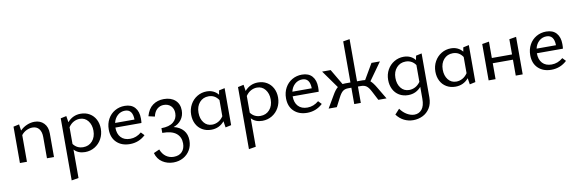

<svg xmlns="http://www.w3.org/2000/svg" viewBox="-63 -1277 6395 2126"><g transform="rotate(-10 3134.5 -214.0)"><path d="M457 -266V0H378V-239Q378 -297 352 -330Q326 -363 278 -363Q245 -363 211 -347Q177 -331 153 -300V0H74V-409L139 -423L149 -352Q183 -386 225.5 -404Q268 -422 311 -422Q376 -422 416.5 -380Q457 -338 457 -266Z M1022 -219Q1022 -156 993.5 -104.5Q965 -53 916 -23.5Q867 6 807 6Q729 6 684 -44V276L605 289V-409L670 -423L681 -352Q741 -421 830 -421Q887 -421 930.5 -395Q974 -369 998 -323Q1022 -277 1022 -219ZM938 -212Q938 -278 903 -322.5Q868 -367 810 -367Q775 -367 742 -349.5Q709 -332 684 -295V-107Q725 -51 796 -51Q859 -51 898.5 -95.5Q938 -140 938 -212Z M1486 -64Q1412 5 1311 5Q1219 5 1163 -48.5Q1107 -102 1107 -195Q1107 -260 1135.5 -312Q1164 -364 1214 -393Q1264 -422 1325 -422Q1400 -422 1439.5 -377Q1479 -332 1479 -254Q1479 -219 1476 -203H1183Q1183 -132 1220 -92Q1257 -52 1324 -52Q1393 -52 1451 -101ZM1189 -254H1407Q1405 -369 1320 -369Q1272 -369 1236.5 -337.5Q1201 -306 1189 -254Z M1966 80Q1966 140 1938 187.5Q1910 235 1861 262Q1812 289 1751 289Q1682 289 1627.5 253.5Q1573 218 1554 149L1619 120Q1640 174 1678 201Q1716 228 1764 228Q1825 228 1858 193Q1891 158 1891 99Q1891 27 1840.5 -14Q1790 -55 1684 -55V-108Q1772 -108 1818 -145.5Q1864 -183 1864 -245Q1864 -296 1833.5 -326.5Q1803 -357 1753 -357Q1711 -357 1679 -329.5Q1647 -302 1635 -247L1565 -263Q1588 -345 1640.5 -383Q1693 -421 1765 -421Q1845 -421 1892.5 -378.5Q1940 -336 1940 -263Q1940 -203 1907 -159Q1874 -115 1819 -97Q1889 -80 1927.5 -35Q1966 10 1966 80Z M2450 -423V-7L2385 7L2374 -64Q2316 5 2226 5Q2169 5 2125 -21Q2081 -47 2057.5 -93Q2034 -139 2034 -197Q2034 -260 2062.5 -311.5Q2091 -363 2140 -392.5Q2189 -422 2248 -422Q2288 -422 2321 -406.5Q2354 -391 2377 -362L2385 -409ZM2371 -121V-303Q2330 -365 2259 -365Q2196 -365 2157 -320.5Q2118 -276 2118 -205Q2118 -137 2152.5 -93Q2187 -49 2245 -49Q2280 -49 2313 -66.5Q2346 -84 2371 -121Z M3015 -219Q3015 -156 2986.5 -104.5Q2958 -53 2909 -23.5Q2860 6 2800 6Q2722 6 2677 -44V276L2598 289V-409L2663 -423L2674 -352Q2734 -421 2823 -421Q2880 -421 2923.5 -395Q2967 -369 2991 -323Q3015 -277 3015 -219ZM2931 -212Q2931 -278 2896 -322.5Q2861 -367 2803 -367Q2768 -367 2735 -349.5Q2702 -332 2677 -295V-107Q2718 -51 2789 -51Q2852 -51 2891.5 -95.5Q2931 -140 2931 -212Z M3479 -64Q3405 5 3304 5Q3212 5 3156 -48.5Q3100 -102 3100 -195Q3100 -260 3128.5 -312Q3157 -364 3207 -393Q3257 -422 3318 -422Q3393 -422 3432.5 -377Q3472 -332 3472 -254Q3472 -219 3469 -203H3176Q3176 -132 3213 -92Q3250 -52 3317 -52Q3386 -52 3444 -101ZM3182 -254H3400Q3398 -369 3313 -369Q3265 -369 3229.5 -337.5Q3194 -306 3182 -254Z M4196 0H4104L4051 -102Q4027 -149 4003 -166.5Q3979 -184 3943 -184H3907V0H3833V-184H3797Q3761 -184 3737.5 -166.5Q3714 -149 3690 -102L3637 0H3545L3623 -133Q3656 -192 3687 -217L3545 -416H3641L3744 -241Q3760 -243 3772 -243H3833V-705L3907 -717V-243H3969Q3980 -243 3998 -241L4100 -416H4195L4053 -217Q4082 -193 4117 -133Z M4665 -423V71Q4665 143 4634 192Q4603 241 4553.5 265Q4504 289 4447 289Q4393 289 4345 265.5Q4297 242 4261 194L4313 137Q4346 183 4388 207Q4430 231 4470 231Q4521 231 4553.5 192.5Q4586 154 4586 73V-61Q4528 6 4440 6Q4383 6 4339.5 -20Q4296 -46 4272.5 -92.5Q4249 -139 4249 -198Q4249 -261 4277.5 -312Q4306 -363 4355 -392Q4404 -421 4462 -421Q4503 -421 4536 -405.5Q4569 -390 4591 -361L4600 -409ZM4586 -117V-306Q4545 -365 4474 -365Q4412 -365 4372 -320.5Q4332 -276 4332 -206Q4332 -137 4367 -92.5Q4402 -48 4460 -48Q4495 -48 4527.5 -64.5Q4560 -81 4586 -117Z M5196 -423V-7L5131 7L5120 -64Q5062 5 4972 5Q4915 5 4871 -21Q4827 -47 4803.5 -93Q4780 -139 4780 -197Q4780 -260 4808.5 -311.5Q4837 -363 4886 -392.5Q4935 -422 4994 -422Q5034 -422 5067 -406.5Q5100 -391 5123 -362L5131 -409ZM5117 -121V-303Q5076 -365 5005 -365Q4942 -365 4903 -320.5Q4864 -276 4864 -205Q4864 -137 4898.5 -93Q4933 -49 4991 -49Q5026 -49 5059 -66.5Q5092 -84 5117 -121Z M5727 -422V0H5649V-179H5422V0H5344V-409L5422 -422V-238H5649V-409Z M6225 -64Q6151 5 6050 5Q5958 5 5902 -48.5Q5846 -102 5846 -195Q5846 -260 5874.5 -312Q5903 -364 5953 -393Q6003 -422 6064 -422Q6139 -422 6178.5 -377Q6218 -332 6218 -254Q6218 -219 6215 -203H5922Q5922 -132 5959 -92Q5996 -52 6063 -52Q6132 -52 6190 -101ZM5928 -254H6146Q6144 -369 6059 -369Q6011 -369 5975.5 -337.5Q5940 -306 5928 -254Z"/></g></svg>

Font: Ysabeau Infant Medium
Style: Regular
Weight: 500
Designer: Christian Thalmann (Catharsis Fonts)
Version: Version 0.003